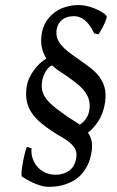

<svg xmlns="http://www.w3.org/2000/svg" viewBox="-20 -723 462 758"><path d="M252.4 -258.3Q263.2 -251.5 273.9 -244.9Q284.7 -238.3 294.9 -231Q310.5 -240.7 320.6 -256.1Q330.6 -271.5 333 -290Q335.9 -312.5 330.6 -330.8Q325.2 -349.1 310.8 -366.5Q296.4 -383.8 273.4 -401.1Q250.5 -418.5 219.2 -439Q200.7 -450.2 185.5 -464.8Q177.2 -461.9 170.7 -454.6Q164.1 -447.3 158.9 -438Q153.8 -428.7 150.4 -418.9Q147 -409.2 146 -401.4Q143.1 -378.9 147.9 -361.6Q152.8 -344.2 166 -328.4Q179.2 -312.5 200.7 -295.9Q222.2 -279.3 252.4 -258.3ZM395 -320.3Q388.7 -276.9 369.1 -246.3Q349.6 -215.8 327.1 -199.2Q336.9 -185.5 341.1 -168.5Q345.2 -151.4 342.3 -128.4Q337.4 -93.8 325.2 -69.8Q313 -45.9 296.9 -30Q280.8 -14.2 262.2 -5.1Q243.7 3.9 226.3 8.3Q209 12.7 194.1 13.7Q179.2 14.6 170.9 14.6Q149.9 14.6 121.8 3.4Q93.8 -7.8 66.9 -25.9Q64 -27.3 64.9 -41.7Q65.9 -56.2 69.1 -75Q72.3 -93.8 76.9 -112.8Q81.5 -131.8 85.9 -143.1L104.5 -137.7Q102.5 -117.2 108.6 -98.4Q114.7 -79.6 127.4 -64.9Q140.1 -50.3 158.4 -41.7Q176.8 -33.2 199.7 -33.2Q231.4 -33.2 253.9 -49.8Q276.4 -66.4 281.2 -101.1Q284.2 -120.6 276.6 -134.8Q269 -148.9 255.1 -160.4Q241.2 -171.9 222.9 -182.1Q204.6 -192.4 186.5 -204.6Q159.7 -222.2 138.9 -240Q118.2 -257.8 104.7 -278.1Q91.3 -298.3 85.9 -322.8Q80.6 -347.2 85 -378.4Q87.4 -396.5 95 -413.3Q102.5 -430.2 113 -444.8Q123.5 -459.5 136.5 -471.7Q149.4 -483.9 163.1 -492.2Q150.4 -511.7 145.3 -534.9Q140.1 -558.1 144 -585.9Q148.4 -616.2 162.6 -638.4Q176.8 -660.6 197 -675Q217.3 -689.5 241.7 -696.3Q266.1 -703.1 291 -703.1Q304.7 -703.1 320.6 -699.7Q336.4 -696.3 351.6 -690.4Q366.7 -684.6 379.6 -677Q392.6 -669.4 400.4 -660.6Q402.8 -657.7 399.4 -647.5Q396 -637.2 390.1 -625Q384.3 -612.8 377.9 -602.1Q371.6 -591.3 368.2 -587.4L351.6 -591.3Q335.4 -626.5 315.2 -642.8Q294.9 -659.2 272.9 -659.2Q243.7 -659.2 225.6 -645.3Q207.5 -631.3 203.6 -605.5Q201.2 -588.4 205.3 -574.5Q209.5 -560.5 220 -547.4Q230.5 -534.2 246.8 -521Q263.2 -507.8 285.2 -492.7Q312 -474.1 334.2 -457.3Q356.4 -440.4 371.3 -421.1Q386.2 -401.9 392.8 -377.9Q399.4 -354 395 -320.3Z"/></svg>

Font: Gentium Plus CyrE
Style: Italic
Weight: 400
Italic angle: -8°
Designer: J. Victor Gaultney, Annie Olsen, Iska Routamaa, Becca Hirsbrunner
Foundry: SIL International
Version: Version 5.000